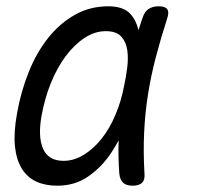

<svg xmlns="http://www.w3.org/2000/svg" viewBox="-20 -580 640 610"><path d="M162 10Q124 10 95.5 -3Q67 -16 49.5 -44Q32 -72 27.5 -115Q23 -158 34 -219Q46 -288 71 -350.5Q96 -413 133 -459.5Q170 -506 218 -533Q266 -560 324 -560Q372 -560 394 -536Q413 -515 420 -484Q426 -502 432 -521Q439 -543 452 -551.5Q465 -560 484 -560Q505 -560 511.5 -550.5Q518 -541 511 -521Q491 -459 475.5 -400Q460 -341 450.5 -282Q441 -223 438 -160.5Q435 -98 439 -29Q441 -9 431.5 0.5Q422 10 401.5 10Q381 10 371 0.5Q361 -9 359 -29Q355 -84 357 -134Q346 -114 333 -94Q303 -49 260.5 -19.5Q218 10 162 10ZM182 -69Q215 -69 246 -88Q277 -107 302.5 -139Q328 -171 346.5 -214.5Q365 -258 374 -306Q380 -333 384 -363.5Q388 -394 384.5 -420Q381 -446 365.5 -463.5Q350 -481 316 -481Q281 -481 248.5 -459.5Q216 -438 189 -402Q162 -366 142 -317Q122 -268 112 -212Q100 -145 117 -107Q134 -69 182 -69Z"/></svg>

Font: Maple Mono NL Light
Style: Italic
Weight: 300
Italic angle: -10°
Monospace: yes
Designer: subframe7536
Version: Version 7.000